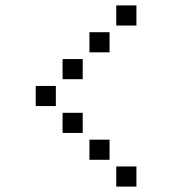

<svg xmlns="http://www.w3.org/2000/svg" viewBox="-20 -708 640 715"><path d="M414 -688Q413 -688 413 -688Q413 -688 413 -687V-614Q413 -613 413 -613Q413 -613 414 -613H487Q488 -613 488 -613Q488 -613 488 -614V-687Q488 -688 488 -688Q488 -688 487 -688ZM314 -588Q313 -588 313 -588Q313 -588 313 -587V-514Q313 -513 313 -513Q313 -513 314 -513H387Q388 -513 388 -513Q388 -513 388 -514V-587Q388 -588 388 -588Q388 -588 387 -588ZM214 -488Q213 -488 213 -488Q213 -488 213 -487V-414Q213 -413 213 -413Q213 -413 214 -413H287Q288 -413 288 -413Q288 -413 288 -414V-487Q288 -488 288 -488Q288 -488 287 -488ZM114 -388Q113 -388 113 -388Q113 -388 113 -387V-314Q113 -313 113 -313Q113 -313 114 -313H187Q188 -313 188 -313Q188 -313 188 -314V-387Q188 -388 188 -388Q188 -388 187 -388ZM214 -288Q213 -288 213 -288Q213 -288 213 -287V-214Q213 -213 213 -213Q213 -213 214 -213H287Q288 -213 288 -213Q288 -213 288 -214V-287Q288 -288 288 -288Q288 -288 287 -288ZM314 -188Q313 -188 313 -188Q313 -188 313 -187V-114Q313 -113 313 -113Q313 -113 314 -113H387Q388 -113 388 -113Q388 -113 388 -114V-187Q388 -188 388 -188Q388 -188 387 -188ZM414 -88Q413 -88 413 -88Q413 -88 413 -87V-14Q413 -13 413 -13Q413 -13 414 -13H487Q488 -13 488 -13Q488 -13 488 -14V-87Q488 -88 488 -88Q488 -88 487 -88Z"/></svg>

Font: Doto Black
Style: Bold
Weight: 700
Monospace: yes
Version: Version 1.000